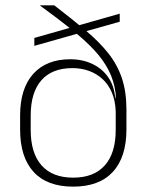

<svg xmlns="http://www.w3.org/2000/svg" viewBox="-20 -684 546 716"><path d="M253 12Q155.5 12 105.2 -43Q55 -98 55 -201V-253.5Q55 -354 104 -408.5Q153 -463 242 -463Q288.5 -463 325.2 -445.2Q362 -427.5 384.2 -395Q406.5 -362.5 409.5 -318L421 -317.5L411.5 -269Q410 -309 397 -339.2Q384 -369.5 362 -389.5Q340 -409.5 311.5 -419.8Q283 -430 250 -430Q174 -430 134.2 -384.5Q94.5 -339 94.5 -253.5V-199.5Q94.5 -113 135 -67.2Q175.5 -21.5 253 -21.5Q330 -21.5 370.8 -67.2Q411.5 -113 411.5 -199.5Q411.5 -225.5 411.5 -251Q411.5 -276.5 411.5 -303.5Q411 -312.5 411 -319.2Q411 -326 411.5 -334.5Q405.5 -382 385.5 -421.2Q365.5 -460.5 330.8 -497.8Q296 -535 245.8 -575Q195.5 -615 129 -663.5V-664H182.5Q249.5 -612.5 300 -570Q350.5 -527.5 384 -485.2Q417.5 -443 434.5 -392.5Q451.5 -342 451.5 -275V-201.5Q451.5 -98 400.8 -43Q350 12 253 12ZM108 -513V-542.5L426.5 -633V-603Z"/></svg>

Font: Anek Gurmukhi ExtraLight
Style: Regular
Weight: 250
Designer: Sarang Kulkarni (Gurmukhi), Yesha Goshar (Latin)
Foundry: Ek Type
Version: Version 1.003